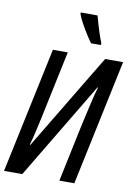

<svg xmlns="http://www.w3.org/2000/svg" viewBox="-101 -1010 752 1073"><g transform="rotate(10 275.0 -473.0)"><path d="M-0.5 0 150.9 -713.9H235.4L169.4 -401.4Q161.6 -363.8 153.1 -324.2Q144.5 -284.7 135.5 -245.4Q126.5 -206.1 115.7 -168.5H119.1L447.3 -713.9H549.3L398.4 0H313.5L377.9 -306.6Q387.2 -347.7 397 -392.3Q406.7 -437 416.7 -478.3Q426.8 -519.5 436 -549.8H432.6L103 0ZM354.5 -786.6Q341.3 -804.7 324 -832Q306.6 -859.4 291 -887.9Q275.4 -916.5 268.1 -937.5V-946.3H363.3Q369.6 -922.9 376.7 -898.4Q383.8 -874 392.1 -848.9Q400.4 -823.7 411.1 -796.9L409.7 -786.6Z"/></g></svg>

Font: Open Sans Condensed Medium
Style: Italic
Weight: 500
Width: 3
Italic angle: -12°
Designer: Monotype Design Team
Foundry: Monotype Imaging Inc.
Version: Version 3.000